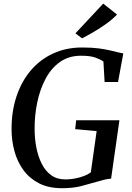

<svg xmlns="http://www.w3.org/2000/svg" viewBox="-20 -1008 714 1037"><path d="M315 8.5Q242 8.5 190.2 -18.2Q138.5 -45 106 -90Q73.5 -135 58.2 -190.8Q43 -246.5 42.5 -305Q41.5 -404.5 68.8 -486.5Q96 -568.5 146.5 -627.8Q197 -687 267.2 -719.2Q337.5 -751.5 423 -751.5Q475.5 -751.5 512 -746.8Q548.5 -742 574.2 -735.8Q600 -729.5 619.5 -725Q626 -723.5 632.5 -722Q639 -720.5 646 -719.5L617.5 -565H545L538.5 -676.5Q521 -688 493.8 -697.5Q466.5 -707 417.5 -707Q351 -707 303.5 -673Q256 -639 225.8 -581.8Q195.5 -524.5 181 -454.2Q166.5 -384 167 -311Q167 -260.5 176.2 -212Q185.5 -163.5 205 -124.2Q224.5 -85 256 -62Q287.5 -39 332.5 -39Q370 -39 408 -49.2Q446 -59.5 470.5 -77L502 -300L386 -310.5L391.5 -358.5H625L580 -43Q565 -42.5 546.2 -38Q527.5 -33.5 505.5 -27Q468 -16.5 422.5 -4Q377 8.5 315 8.5ZM423 -801 387.5 -828 537.5 -988.5 612 -929.5Q588 -904 554.5 -880Q521 -856 486.5 -835.8Q452 -815.5 423 -801Z"/></svg>

Font: Merriweather 60pt Medium
Style: Italic
Weight: 500
Italic angle: -7.8°
Version: Version 2.101